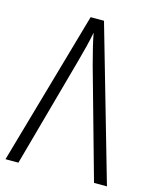

<svg xmlns="http://www.w3.org/2000/svg" viewBox="-109 -787 689 861"><g transform="rotate(15 235.5 -357.0)"><path d="M266 -714H204L0 0H60L200 -507C214 -557 227 -608 235 -650C242 -612 255 -559 269 -507L411 0H471Z"/></g></svg>

Font: Noto Sans Display SemiCondensed Light
Style: Regular
Weight: 300
Width: 4
Designer: Monotype Design Team
Foundry: Monotype Imaging Inc.
Version: Version 1.900